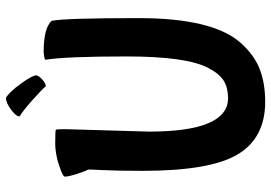

<svg xmlns="http://www.w3.org/2000/svg" viewBox="-150 -708 892 631"><g transform="rotate(-90 295.5 -393.0)"><path d="M327 -688Q317 -700 282.5 -731Q248 -762 228 -774Q228 -786 250.5 -802.5Q273 -819 289 -819Q308 -808 335.5 -770Q363 -732 363 -719Q361 -710 348.5 -699Q336 -688 327 -688ZM186 -624 178 -349Q178 -89 288 -89Q321 -89 344 -102.5Q367 -116 386 -152Q425 -222 425 -422.5Q425 -623 414 -690Q425 -695 442 -695Q517 -695 542 -669Q551 -624 551 -384Q551 -139 470 -48Q430 -3 383.5 15Q337 33 276 33Q157 33 103 -57.5Q49 -148 49 -370Q49 -454 51.5 -501Q54 -548 53 -549Q47 -560 38.5 -587Q30 -614 30 -626Q30 -630 49 -638Q98 -657 140 -657Q182 -657 184 -655Q186 -653 186 -624Z"/></g></svg>

Font: Bubblegum Sans
Style: Regular
Weight: 400
Designer: Angel Koziupa and Alejandro Paul
Foundry: Angel Koziupa and Alejandro Paul
Version: Version 1.001